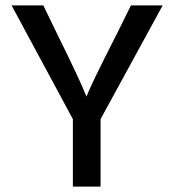

<svg xmlns="http://www.w3.org/2000/svg" viewBox="-20 -694 648 714"><path d="M354 0H251V-251L23 -674H141L189 -575Q235 -482 263 -422Q291 -362 296 -348L302 -335Q311 -365 418 -575L467 -674H585L354 -251Z"/></svg>

Font: Hind Siliguri Medium
Style: Regular
Weight: 500
Designer: Jyotish Sonowal
Foundry: Indian Type Foundry
Version: Version 1.001;PS 1.0;hotconv 1.0.86;makeotf.lib2.5.63406; tt